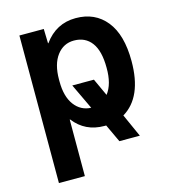

<svg xmlns="http://www.w3.org/2000/svg" viewBox="-111 -619 824 929"><g transform="rotate(-15 300.5 -155.0)"><path d="M506.8 99.6H404.3L362.3 9.8H353.5Q257.8 9.8 201.2 -63.5H199.2V219.7H69.3V-519.5H191.4L193.4 -447.3H195.3Q254.9 -530.3 353.5 -530.3Q450.2 -530.3 505.9 -460.9Q561.5 -391.6 561.5 -259.8Q561.5 -79.1 455.1 -15.6ZM402.3 -132.8Q437.5 -177.7 436.5 -259.8Q436.5 -343.8 405.3 -385.7Q374 -427.7 317.4 -427.7Q264.6 -427.7 231.9 -384.3Q199.2 -340.8 199.2 -264.6V-254.9Q199.2 -178.7 231 -136.2Q262.7 -93.8 314.5 -91.8L253.9 -219.7H362.3Z"/></g></svg>

Font: Mgen+ 1c bold
Style: Bold
Weight: 700
Designer: [Source Han Sans]
Ryoko NISHIZUKA  (kana & ideographs); Paul D. Hunt (Latin, Greek & Cyrillic); Wenlong ZHANG  (bopomofo
Version: Version 1.059.20150602